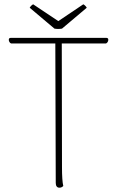

<svg xmlns="http://www.w3.org/2000/svg" viewBox="-20 -864 543 892"><path d="M268 -731 383 -828C380 -834 373 -841 367 -844L251 -766L134 -844C128 -841 121 -834 118 -828L233 -731C245 -729 256 -729 268 -731ZM475 -688H29C15 -688 21 -665 32 -662H237L239 -14C239 0 245 8 256 8C265 8 270 4 274 0C270 -16 268 -46 268 -87L267 -662H472C483 -665 489 -688 475 -688Z"/></svg>

Font: Arima Koshi Thin
Style: Regular
Weight: 250
Designer: Joana Correia and Natanael Gama
Foundry: NDISCOVER
Version: Version 1.019;PS 001.019;hotconv 1.0.88;makeotf.lib2.5.64775